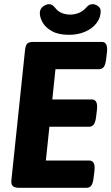

<svg xmlns="http://www.w3.org/2000/svg" viewBox="-20 -901 534 921"><path d="M73 0Q49 0 40.5 -9.5Q32 -19 35 -40L100 -660Q102 -681 109.5 -690.5Q117 -700 141 -700H468Q499 -700 493 -650L489 -617Q486 -591 478 -580Q470 -569 454 -569H246L231 -424H420Q451 -424 445 -374L441 -341Q438 -315 430 -304Q422 -293 406 -293H217L200 -131H408Q439 -131 433 -81L429 -48Q426 -22 418 -11Q410 0 394 0ZM311 -734Q261 -734 230 -751Q199 -768 185 -792.5Q171 -817 171 -838Q171 -858 186 -869.5Q201 -881 216 -881Q231 -881 245 -863Q258 -846 276.5 -838.5Q295 -831 317 -831Q339 -831 359 -839.5Q379 -848 394 -865Q407 -881 423 -881Q438 -881 450.5 -871.5Q463 -862 463 -848Q463 -816 443 -790Q423 -764 388.5 -749Q354 -734 311 -734Z"/></svg>

Font: Asap Semi Condensed Semi Condensed Regular
Style: Bold Italic
Weight: 700
Width: 4
Italic angle: -6°
Designer: Pablo Cosgaya
Foundry: Omnibus-Type
Version: Version 3.001; ttfautohint (v1.8.4.7-5d5b)